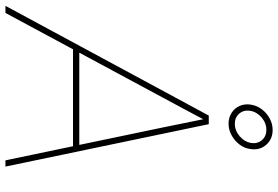

<svg xmlns="http://www.w3.org/2000/svg" viewBox="-192 -822 996 687"><g transform="rotate(90 305.5 -478.0)"><path d="M-17.6 0 375 -727.5H405.8L557.6 0H535.2L417.5 -563.5Q409.7 -602.5 401.6 -641.6Q393.6 -680.7 385.7 -719.7H394.5Q373.5 -680.7 353 -641.6Q332.5 -602.5 311 -563.5L7.8 0ZM129.4 -241.7 133.3 -264.2H494.1L490.2 -241.7ZM403.8 -798.3Q381.8 -798.3 365 -809.3Q348.1 -820.3 340.3 -838.4Q332.5 -856.4 335.9 -878.4Q339.4 -900.4 353 -918Q366.7 -935.5 386 -945.8Q405.3 -956.1 426.8 -956.1Q449.2 -956.1 465.8 -945.1Q482.4 -934.1 490.5 -916Q498.5 -897.9 494.6 -875.5Q491.7 -854 478 -836.7Q464.4 -819.3 444.8 -808.8Q425.3 -798.3 403.8 -798.3ZM404.3 -820.8Q428.7 -820.8 448.7 -837.9Q468.8 -855 473.1 -878.4Q476.6 -901.9 462.9 -917.7Q449.2 -933.6 426.3 -933.6Q401.9 -933.6 381.8 -916.5Q361.8 -899.4 357.9 -875.5Q354.5 -852.5 367.9 -836.7Q381.3 -820.8 404.3 -820.8Z"/></g></svg>

Font: Inter 18pt Thin
Style: Italic
Weight: 250
Italic angle: -9.3988°
Version: Version 4.001;git-66647c0bb